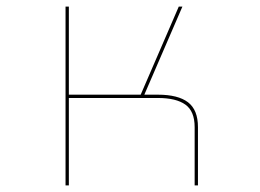

<svg xmlns="http://www.w3.org/2000/svg" viewBox="-20 -650 786 580"><path d="M188 -90H178V-630H188V-364H405L520 -630H531L416 -364H457Q518 -364 548 -341Q578 -318 578 -266V-90H568V-266Q568 -314 540 -334Q512 -354 457 -354H188Z"/></svg>

Font: Bungee Hairline
Style: Regular
Weight: 400
Designer: David Jonathan Ross
Foundry: David Jonathan Ross
Version: Version 1.000;PS 1.0;hotconv 1.0.72;makeotf.lib2.5.5900